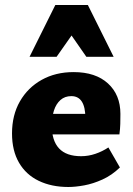

<svg xmlns="http://www.w3.org/2000/svg" viewBox="-20 -731 533 767"><path d="M253 16Q186 16 135 -8.5Q84 -33 56 -81Q28 -129 28 -198Q28 -271 59.5 -326Q91 -381 146.5 -412Q202 -443 274 -443Q362 -443 411.5 -397.5Q461 -352 461 -276Q461 -256 460.5 -236Q460 -216 457 -194H321V-260Q321 -303 307 -325Q293 -347 265 -347Q239 -347 221.5 -331.5Q204 -316 195.5 -289.5Q187 -263 187 -229Q187 -169 216 -138Q245 -107 304 -107Q333 -107 361 -116.5Q389 -126 413 -142L459 -62Q427 -31 389.5 -14Q352 3 316.5 9.5Q281 16 253 16ZM108 -194 128 -276H452V-194ZM325 -504 234 -635 201 -711H331L434 -504ZM98 -504 201 -711H331L298 -635L206 -504Z"/></svg>

Font: Ysabeau Office Black
Style: Regular
Weight: 900
Designer: Christian Thalmann (Catharsis Fonts)
Version: Version 2.001;gftools[0.9.30]; featfreeze: tnum,lnum,ss02